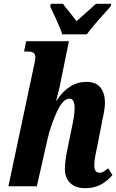

<svg xmlns="http://www.w3.org/2000/svg" viewBox="-20 -976 609 1006"><path d="M320 -90Q320 -135 336 -208L353 -291Q371 -372 371 -408Q371 -459 344 -459Q310 -459 278 -390Q246 -321 229 -247L173 0H24L156 -622Q157 -627 161 -645Q165 -663 165 -676Q165 -692 156 -699Q147 -706 126 -706H106L117 -760H341L292 -519L280 -471L274 -447H275Q340 -547 433 -547Q484 -547 507 -516.5Q530 -486 530 -438Q530 -407 516 -345Q515 -336 511 -318L490 -212L486 -192Q474 -139 474 -111Q474 -71 501 -71Q513 -71 521.5 -76Q530 -81 547 -94L569 -59Q545 -29 509.5 -9.5Q474 10 426 10Q376 10 348 -17Q320 -44 320 -90ZM256 -914 243 -943 247 -956H310Q320 -941 344 -913Q351 -903 361 -891Q371 -879 381 -865L483 -956H563L560 -943L530 -909Q460 -832 435 -796H306Q295 -833 256 -914Z"/></svg>

Font: Noto Serif CondExtraBold
Style: Italic
Weight: 800
Width: 3
Italic angle: -12°
Designer: Monotype Design Team
Foundry: Monotype Imaging Inc.
Version: Version 1.001